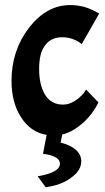

<svg xmlns="http://www.w3.org/2000/svg" viewBox="-20 -535 425 774"><path d="M221.7 125Q221.7 93.8 153.3 85Q158.2 59.6 168 8.8Q103.5 -2 65.4 -61.5Q26.4 -121.1 26.4 -209Q26.4 -331.1 96.7 -422.9Q168 -514.6 262.7 -514.6Q292 -514.6 321.3 -506.8Q349.6 -498 379.9 -480.5Q356.4 -439.5 309.6 -357.4Q274.4 -384.8 230.5 -384.8Q185.5 -384.8 162.1 -352.5Q137.7 -322.3 137.7 -256.8Q137.7 -192.4 162.1 -152.3Q186.5 -113.3 234.4 -113.3Q257.8 -113.3 281.2 -127.9Q303.7 -142.6 316.4 -158.2Q319.3 -163.1 327.1 -173.8Q339.8 -161.1 377 -122.1Q343.8 -55.7 283.2 -15.6Q257.8 1 231.4 6.8Q228.5 17.6 224.6 40Q264.6 49.8 286.1 69.3Q307.6 88.9 307.6 115.2Q307.6 152.3 266.6 181.6Q225.6 211.9 164.1 219.7Q153.3 205.1 131.8 175.8Q221.7 160.2 221.7 125Z"/></svg>

Font: Acme Polish
Style: Regular
Weight: 400
Designer: Juan Pablo del Peral
Version: Version 1.002